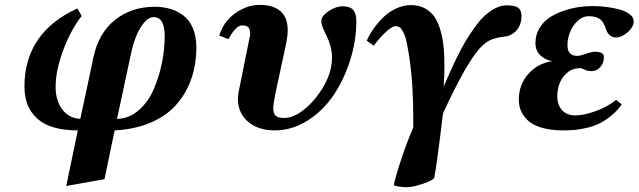

<svg xmlns="http://www.w3.org/2000/svg" viewBox="-20 -527 2641 794"><path d="M463.9 -35.2Q513.7 -36.6 553.2 -70.8Q592.8 -105 615.5 -157.5Q638.2 -210 649.7 -266.8Q661.1 -323.7 661.1 -377.9Q661.1 -456.1 615.2 -456.1Q593.3 -456.1 573.2 -430.2Q553.2 -404.3 541.3 -372.6Q529.3 -340.8 522 -306.2ZM317.9 -460.9Q274.9 -407.2 242.4 -322Q210 -236.8 210 -167Q210 -112.3 236.8 -75.4Q263.7 -38.6 312 -35.2Q320.8 -73.7 339.4 -162.4Q357.9 -251 366.2 -289.1Q387.2 -390.1 455.6 -444.6Q523.9 -499 620.1 -499Q654.8 -499 684.3 -490.2Q713.9 -481.4 738.8 -462.6Q763.7 -443.8 777.8 -410.2Q792 -376.5 792 -331.1Q792 -262.7 772 -203.6Q752 -144.5 711.9 -97.4Q671.9 -50.3 606 -21.2Q540 7.8 454.1 12.2L412.1 213.9L253.9 242.2L301.8 12.2Q189 12.2 135 -35.6Q81.1 -83.5 81.1 -168.9Q81.1 -391.6 299.8 -492.2Z M981 -421.9Q955.6 -421.9 924.8 -365.2L886.7 -379.9Q905.3 -439.5 953.9 -473.1Q1002.4 -506.8 1053.7 -506.8Q1110.4 -506.8 1140.1 -480.5Q1169.9 -454.1 1169.9 -401.9Q1169.9 -380.9 1163.6 -348.1L1119.6 -144Q1109.9 -94.2 1109.9 -79.1Q1109.9 -58.1 1119.6 -48.6Q1129.4 -39.1 1155.8 -39.1Q1184.6 -39.1 1216.6 -59.1Q1248.5 -79.1 1277.8 -112.8Q1353 -201.7 1353 -289.1Q1353 -313 1346.2 -337.4Q1339.4 -361.8 1330.8 -378.2Q1322.3 -394.5 1315.4 -411.4Q1308.6 -428.2 1308.6 -439Q1308.6 -460.4 1338.6 -480.7Q1368.7 -501 1397 -501Q1428.2 -501 1440.9 -485.6Q1453.6 -470.2 1453.6 -439.9Q1453.6 -358.9 1428 -277.8Q1402.3 -196.8 1358.9 -132.6Q1315.4 -68.4 1251.5 -28.1Q1187.5 12.2 1116.7 12.2Q1047.4 12.2 1005.6 -23.9Q963.9 -60.1 963.9 -118.2Q963.9 -135.7 967.8 -151.9L1014.6 -383.8Q1014.6 -405.3 1007.6 -413.6Q1000.5 -421.9 981 -421.9Z M1525.9 -337.9 1496.6 -358.9Q1506.8 -382.3 1523.4 -406.2Q1540 -430.2 1563 -453.4Q1585.9 -476.6 1616.7 -491.2Q1647.5 -505.9 1679.7 -505.9Q1713.4 -505.9 1738.3 -491.9Q1763.2 -478 1778.1 -455.3Q1793 -432.6 1802.2 -398.9Q1811.5 -365.2 1814.7 -330.6Q1817.9 -295.9 1817.9 -252.9Q1817.9 -217.3 1814.9 -168.9Q1830.1 -204.1 1840.6 -228Q1851.1 -252 1869.9 -290.3Q1888.7 -328.6 1904.3 -355Q1919.9 -381.3 1941.7 -411.9Q1963.4 -442.4 1983.2 -460.9Q2002.9 -479.5 2027.1 -492.2Q2051.3 -504.9 2074.7 -504.9Q2111.8 -504.9 2124.3 -493.7Q2136.7 -482.4 2136.7 -461.9Q2136.7 -404.8 2089.8 -381.8Q2079.1 -376.5 2059.1 -374.5Q2039.1 -372.6 2017.8 -365.5Q1996.6 -358.4 1975.6 -338.9Q1916.5 -285.2 1812 -58.1Q1785.6 161.1 1775.9 207Q1773.9 217.3 1731 232.2Q1688 247.1 1661.6 247.1Q1644 247.1 1626.5 244.1Q1608.9 241.2 1608.9 237.8Q1615.7 202.1 1640.1 129.2Q1664.6 56.2 1689 0V-38.1Q1689 -171.4 1675.8 -268.1Q1671.9 -295.4 1669.7 -309.3Q1667.5 -323.2 1663.3 -344.2Q1659.2 -365.2 1655.3 -376Q1651.4 -386.7 1645.5 -398.2Q1639.6 -409.7 1632.3 -414.3Q1625 -418.9 1615.7 -418.9Q1600.6 -418.9 1572.5 -391.8Q1544.4 -364.7 1525.9 -337.9Z M2329.6 -369.1Q2326.7 -356 2326.7 -339.8Q2326.7 -295.9 2367.2 -295.9Q2378.4 -295.9 2402.8 -304.4Q2427.2 -313 2440.4 -313Q2477.5 -313 2477.5 -291Q2477.5 -267.6 2462.9 -250.2Q2448.2 -232.9 2427.2 -232.9Q2408.2 -232.9 2397.5 -239Q2386.7 -245.1 2378.4 -245.1Q2346.7 -245.1 2324.5 -225.3Q2302.2 -205.6 2293.5 -180.4Q2284.7 -155.3 2284.7 -129.9Q2284.7 -92.8 2304.4 -71.3Q2324.2 -49.8 2359.4 -49.8Q2394 -49.8 2441.9 -66.9Q2489.7 -84 2528.3 -113.8L2551.3 -95.2Q2530.8 -66.9 2505.1 -46.4Q2479.5 -25.9 2455.8 -14.9Q2432.1 -3.9 2403.6 2.4Q2375 8.8 2354.5 10.5Q2334 12.2 2309.6 12.2Q2257.8 12.2 2220.5 1.2Q2183.1 -9.8 2163.1 -28.8Q2143.1 -47.9 2134.3 -69.1Q2125.5 -90.3 2125.5 -115.2Q2125.5 -176.8 2164.8 -221.2Q2204.1 -265.6 2263.7 -273.9Q2232.4 -280.3 2213.4 -299.1Q2194.3 -317.9 2194.3 -349.1Q2194.3 -382.3 2210.2 -409.4Q2226.1 -436.5 2251 -453.4Q2275.9 -470.2 2308.1 -481.4Q2340.3 -492.7 2370.8 -497.3Q2401.4 -502 2430.7 -502Q2459.5 -502 2488.3 -498.3Q2517.1 -494.6 2542.7 -487.5Q2568.4 -480.5 2584.5 -467.8Q2600.6 -455.1 2600.6 -439Q2600.6 -415.5 2575.9 -393.8Q2551.3 -372.1 2526.4 -372.1Q2512.2 -372.1 2501.5 -381.6Q2490.7 -391.1 2487.3 -402.8Q2477.1 -436.5 2460.4 -448.2Q2443.8 -460 2414.6 -460Q2385.3 -460 2361.8 -433.8Q2338.4 -407.7 2329.6 -369.1Z"/></svg>

Font: Linguistics Pro
Style: Bold Italic
Weight: 700
Italic angle: -12°
Designer: Stefan Peev, Context Ltd
Foundry: Stefan Peev, Context Ltd
Version: Version 001.000